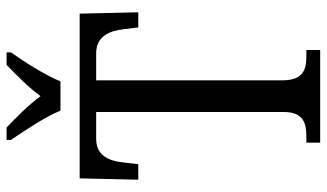

<svg xmlns="http://www.w3.org/2000/svg" viewBox="-220 -750 971 570"><g transform="rotate(-90 265.0 -465.5)"><path d="M221 -771H308C326 -816 367 -880 394 -918V-931H357C326 -901 290 -866 264 -830C238 -866 202 -901 171 -931H134V-918C160 -880 203 -816 221 -771ZM126 0H401V-41H383C343 -41 311 -50 311 -113V-665H391C442 -665 458 -626 463 -582L468 -540H513L509 -714H20L16 -540H62L67 -582C71 -626 87 -665 137 -665H217V-108C217 -49 183 -41 144 -41H126Z"/></g></svg>

Font: Noto Serif Bengali Condensed
Style: Regular
Weight: 400
Width: 3
Designer: Juan Bruce, Universal Thirst, Indian Type Foundry and the Monotype Design Team.
Foundry: Monotype Imaging Inc.
Version: Version 2.003